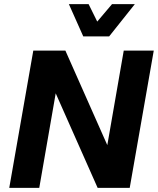

<svg xmlns="http://www.w3.org/2000/svg" viewBox="-20 -914 768 934"><path d="M25 0 142 -668H298L502 -208L582 -668H728L611 0H455L251 -460L171 0ZM385 -737 315 -894H411L453 -809L525 -894H636L511 -737Z"/></svg>

Font: Gantari
Style: Bold Italic
Weight: 700
Italic angle: -10°
Designer: Anugrah Pasau
Foundry: Lafontype
Version: Version 1.000; ttfautohint (v1.8.4.7-5d5b)